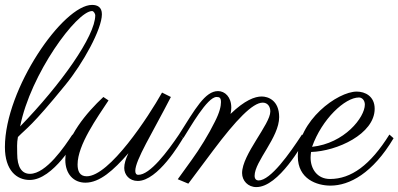

<svg xmlns="http://www.w3.org/2000/svg" viewBox="-21 -730 1623 782"><path d="M354 -710C236 -710 -1 -368 -1 -131C-1 -36 47 3 100 3C196 3 288 -161 292 -168L274 -182C242 -133 167 -22 101 -22C68 -22 49 -49 49 -105C49 -125 47 -147 52 -172C88 -209 105 -212 246 -385C317 -472 394 -611 394 -672C394 -701 376 -710 354 -710ZM61 -215C103 -429 292 -685 354 -685C361 -685 367 -673 367 -668C367 -583 227 -386 61 -215Z M502 -106C491 -83 485 -63 485 -46C485 -18 506 7 540 7C622 7 713 -148 725 -168L708 -182C662 -114 590 -17 542 -18C534 -18 530 -24 530 -34C530 -78 599 -187 675 -335L639 -353C584 -255 425 -12 332 -12C303 -12 295 -34 295 -60C295 -140 375 -251 421 -321L400 -335C333 -273 245 -169 245 -79C245 -22 278 14 327 14C385 14 441 -36 502 -106Z M1116 -253C1116 -322 1070 -337 1045 -337C1017 -337 976 -322 918 -266C920 -275 921 -284 921 -292C921 -335 895 -359 867 -359C814 -359 774 -286 708 -182L726 -168C753 -210 823 -335 861 -335C873 -335 879 -332 879 -314C879 -298 874 -273 854 -234C829 -183 792 -123 760 -79L703 0L746 18C777 -23 847 -117 847 -117C940 -241 1008 -312 1049 -312C1069 -312 1080 -296 1080 -276C1080 -224 965 -101 965 -25C965 6 989 32 1023 32C1115 32 1211 -145 1227 -168L1209 -182C1158 -104 1081 5 1032 5C1024 5 1016 0 1016 -14C1016 -73 1116 -170 1116 -253Z M1246 -111C1351 -114 1505 -184 1505 -287C1505 -338 1466 -357 1432 -357C1354 -357 1192 -239 1192 -93C1192 -1 1269 26 1325 26C1402 26 1497 -24 1582 -167L1565 -182C1487 -57 1409 -1 1323 -1C1272 -1 1244 -41 1244 -88C1244 -96 1245 -104 1246 -111ZM1250 -132C1290 -245 1384 -333 1441 -333C1454 -333 1465 -321 1465 -304C1465 -252 1382 -146 1250 -132Z"/></svg>

Font: Parisienne
Style: Regular
Weight: 400
Designer: Astigmatic (AOETI)
Foundry: Astigmatic (AOETI)
Version: Version 1.000